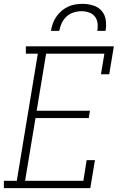

<svg xmlns="http://www.w3.org/2000/svg" viewBox="-27 -975 647 995"><path d="M-7 0V-38H60L169 -697H107V-735H563L539 -590H496L514 -697H212L163 -401H439L433 -363H157L103 -38H405L422 -145H465L441 0ZM237 -815Q240 -834 246.5 -852.5Q253 -871 264.5 -888Q276 -905 292 -918.5Q308 -932 326 -940.5Q344 -949 363.5 -952Q383 -955 402 -955Q430 -955 456.5 -946.5Q483 -938 500 -918.5Q517 -899 521 -871Q525 -843 520 -815H477Q481 -835 478.5 -855Q476 -875 464.5 -889.5Q453 -904 434 -910.5Q415 -917 396 -917Q375 -917 354.5 -910.5Q334 -904 318 -889.5Q302 -875 293 -855.5Q284 -836 280 -815Z"/></svg>

Font: Iosevka Curly Slab XLtExObl
Style: Regular
Weight: 200
Width: 7
Italic angle: -9°
Monospace: yes
Designer: Belleve Invis
Foundry: Belleve Invis
Version: Version 11.0.0; ttfautohint (v1.8.3)